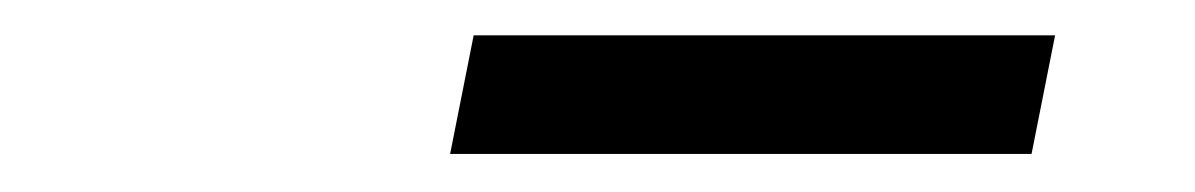

<svg xmlns="http://www.w3.org/2000/svg" viewBox="-20 -748 660 106"><path d="M562.5 -728.5H241.5L228.5 -663H549.5Z"/></svg>

Font: Monaspace Argon
Style: Italic
Weight: 400
Italic angle: -11°
Designer: Riley Cran & the Lettermatic Team
Foundry: Lettermatic
Version: Version 1.101 (Monaspace Argon)